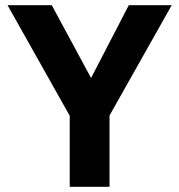

<svg xmlns="http://www.w3.org/2000/svg" viewBox="-20 -718 689 738"><path d="M401 0V-274L640 -698H475L331 -420H329L179 -698H9L248 -273V0Z"/></svg>

Font: IBM Plex Sans Thai Looped
Style: Bold
Weight: 700
Designer: Mike Abbink, Paul van der Laan, Pieter van Rosmalen, Ben Mitchell, Mark Frömberg
Foundry: Bold Monday
Version: Version 1.1